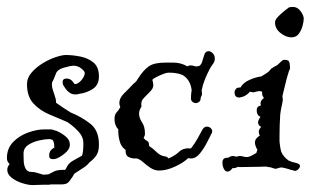

<svg xmlns="http://www.w3.org/2000/svg" viewBox="-25 -486 898 555"><path d="M69 49Q57 49 39.5 43.5Q22 38 9 28Q-4 18 -4 5Q-4 -4 3 -12Q-5 -18 -5 -29Q-5 -57 13 -75.5Q31 -94 56.5 -103Q82 -112 103 -112H117Q120 -112 123 -112Q126 -112 130 -110Q139 -108 142 -106Q155 -100 166 -90.5Q177 -81 177 -68Q177 -54 161 -41.5Q145 -29 136 -27Q133 -26 128 -26Q117 -26 117 -36Q117 -51 130 -58L132 -59Q132 -78 126 -82Q120 -84 117 -84Q106 -84 88 -80Q70 -76 56.5 -67Q43 -58 43 -42Q43 -34 43.5 -21Q44 -8 49 1.5Q54 11 66 11Q75 11 83.5 14Q92 17 100 19L115 18Q121 15 130.5 10Q140 5 157 5H163Q164 3 166 1Q172 -14 186 -21.5Q200 -29 212 -36Q216 -45 216 -73Q216 -90 202.5 -105Q189 -120 170 -133Q144 -144 117 -155.5Q90 -167 71.5 -187Q53 -207 53 -243Q53 -261 66.5 -276.5Q80 -292 99 -303.5Q118 -315 136.5 -321Q155 -327 165 -327Q185 -327 207.5 -322.5Q230 -318 245.5 -305Q261 -292 261 -265Q261 -240 242.5 -228.5Q224 -217 205 -215Q202 -214 199 -213.5Q196 -213 193 -213Q183 -213 175.5 -218.5Q168 -224 163 -232L161 -235Q156 -241 156 -249Q156 -259 168 -259Q173 -259 178 -256.5Q183 -254 187 -248L189 -245Q189 -245 189 -244.5Q189 -244 190 -244L191 -243Q195 -243 197 -244Q205 -247 212.5 -257Q220 -267 220 -275Q220 -280 210 -288Q200 -296 188 -296Q179 -296 160 -290.5Q141 -285 137 -274Q134 -266 131.5 -260Q129 -254 126 -249Q126 -248 125.5 -246Q125 -244 125 -242Q125 -233 128.5 -223.5Q132 -214 136 -200Q137 -196 137 -193.5Q137 -191 137 -189Q147 -182 158 -174.5Q169 -167 179 -161Q211 -148 236 -128.5Q261 -109 261 -68Q261 -47 253 -36Q245 -25 234 -17Q228 -9 217.5 -2Q207 5 190 16Q187 21 185 24.5Q183 28 181 30Q177 37 171.5 42Q166 47 152 47H122Q119 48 116 48Q113 48 110 48H100Q93 48 85 48.5Q77 49 69 49Z M435 7Q422 7 410.5 -0.5Q399 -8 389 -17Q379 -26 370 -28Q357 -27 347 -32Q337 -37 338 -53Q325 -61 320.5 -79.5Q316 -98 317 -112Q306 -123 306 -142Q306 -155 312 -161Q318 -167 323 -177L322 -178Q320 -184 320 -188Q320 -203 334 -216.5Q348 -230 360 -243Q363 -246 365 -247Q371 -253 374 -259Q390 -284 405.5 -294.5Q421 -305 452 -305H477Q498 -305 517 -294Q520 -297 526 -297Q531 -297 535 -295.5Q539 -294 544 -294Q555 -294 559 -306.5Q563 -319 565 -326Q568 -338 578 -338Q584 -338 590 -332Q596 -326 596 -317Q596 -307 589 -299L583 -290L581 -286Q574 -273 567.5 -257Q561 -241 558 -225L559 -215Q559 -212 558 -210Q557 -208 556 -206L555 -202Q555 -195 550.5 -191.5Q546 -188 541 -188Q536 -188 531.5 -191.5Q527 -195 527 -202Q527 -208 527.5 -214Q528 -220 529 -226Q525 -256 503 -269Q488 -276 462 -276Q457 -276 446.5 -272Q436 -268 426.5 -263Q417 -258 416 -256Q416 -256 415.5 -255.5Q415 -255 416 -253L417 -249Q421 -234 411 -223.5Q401 -213 391 -203Q381 -193 384 -178Q377 -167 377 -158Q377 -145 385.5 -132.5Q394 -120 394 -100Q394 -96 393 -93.5Q392 -91 391 -89L390 -87Q395 -81 400.5 -78.5Q406 -76 406 -65V-64Q417 -57 427.5 -46.5Q438 -36 451 -34Q458 -34 462 -28Q481 -36 493 -47.5Q505 -59 527 -57L530 -61Q539 -73 546 -85.5Q553 -98 560 -111Q565 -120 573 -120Q581 -120 586 -113.5Q591 -107 586 -99Q582 -91 573 -73.5Q564 -56 552.5 -42Q541 -28 528 -28Q522 -28 519 -29Q506 -16 481 -4.5Q456 7 435 7Z M817 -378Q802 -378 786 -390.5Q770 -403 770 -421Q770 -429 779 -438Q788 -447 794 -452L808 -463Q810 -465 814.5 -465.5Q819 -466 822 -466Q835 -466 844 -453.5Q853 -441 853 -432Q853 -424 849.5 -411Q846 -398 838.5 -388Q831 -378 817 -378ZM827 8Q827 8 821 6Q819 6 816 5Q813 4 810 3Q803 1 797 -0.5Q791 -2 789 -2Q785 -2 779 0Q773 2 771 2Q770 2 767.5 1Q765 0 764 0Q761 -1 758 -2Q755 -3 751 -3Q746 -5 739 -4.5Q732 -4 729 -4L668 -3Q665 -3 664 -4Q656 0 650 0H647Q640 10 633 10Q626 10 622 2Q618 -6 618 -16Q618 -30 632 -30H635Q641 -35 649 -35Q652 -35 658 -33Q664 -35 668 -35Q674 -35 678.5 -33.5Q683 -32 689 -32Q694 -32 702 -36Q710 -40 716 -44L719 -53Q712 -65 712 -74Q712 -86 726 -94Q723 -100 723 -105Q723 -112 730 -119Q721 -124 721 -132Q721 -137 725 -144Q727 -146 728 -148Q717 -153 717 -167Q717 -179 729 -181Q729 -183 728.5 -184Q728 -185 728 -186Q728 -192 731 -196Q734 -200 738 -203Q731 -211 733 -220Q729 -224 720 -222Q719 -222 718 -221.5Q717 -221 715 -221Q709 -219 707 -219L697 -221Q695 -219 695 -218Q684 -208 675.5 -206Q667 -204 667 -204Q653 -204 653 -219Q653 -224 656.5 -228.5Q660 -233 667 -233H670Q678 -247 696 -255Q714 -263 730 -265Q735 -268 740 -271Q745 -274 749 -277Q751 -278 752.5 -280Q754 -282 755 -283L757 -285Q758 -286 758 -286.5Q758 -287 758 -287L766 -292L775 -297Q776 -297 780 -301Q783 -304 788.5 -309Q794 -314 798 -313Q808 -313 810.5 -308Q813 -303 813 -295Q814 -288 813 -286Q812 -285 810.5 -281.5Q809 -278 807 -270Q803 -257 799.5 -241.5Q796 -226 792 -211Q791 -207 792 -202.5Q793 -198 792 -193Q790 -183 788 -173.5Q786 -164 785 -154Q784 -142 783.5 -124.5Q783 -107 783 -93.5Q783 -80 783 -77Q783 -74 784.5 -64Q786 -54 788 -47Q794 -33 809 -22Q811 -21 814 -20Q817 -19 819 -18L831 -15Q835 -14 838.5 -12Q842 -10 842 -7V-6Q842 -1 837 3.5Q832 8 827 8Z"/></svg>

Font: Are You Serious
Style: Regular
Weight: 400
Designer: Robert E. Leuschke
Foundry: Robert E. Leuschke
Version: Version 1.100